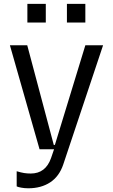

<svg xmlns="http://www.w3.org/2000/svg" viewBox="-20 -783 593 1007"><path d="M67.5 194.6V115.1Q89.8 121.8 106.2 124.5Q122.5 127.1 141.3 127.1Q219.5 127.1 247.9 45.5L263.5 0H187.5L32 -545.5H122.9L262.1 -22.7H267.8L427.6 -545.5H520.6L311.8 79.5Q290.8 142 243.3 173.3Q195.7 204.5 128.6 204.5Q108.7 204.5 91.6 201.3Q74.6 198.2 67.5 194.6ZM220.2 -664.8H123.6V-762.8H220.2ZM427.6 -664.8H331V-762.8H427.6Z"/></svg>

Font: Riot Sans
Style: Regular
Weight: 400
Designer: Rasmus Andersson
Foundry: rsms
Version: Version 4.001